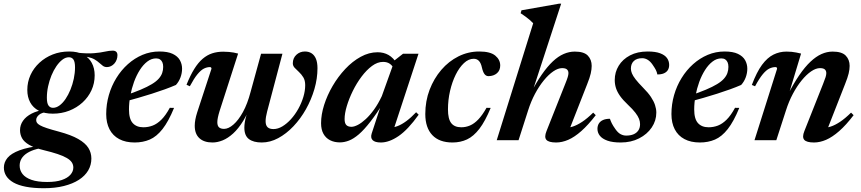

<svg xmlns="http://www.w3.org/2000/svg" viewBox="-92 -742 4554 1016"><path d="M473.5 -387Q461.5 -387 452.5 -393.5Q443.5 -400 433.2 -409.5Q423 -419 408.5 -427.5Q394 -436 372 -440.5Q350 -445 317 -441.5L313 -463.5Q370 -457.5 405.2 -460.5Q440.5 -463.5 463.2 -468.8Q486 -474 504.5 -474Q516.5 -474 523 -468Q529.5 -462 529.5 -450Q529.5 -437.5 525.2 -426Q521 -414.5 513.2 -405.8Q505.5 -397 495.2 -392Q485 -387 473.5 -387ZM188.5 -171.5Q206 -171.5 223 -184Q240 -196.5 254.8 -218.2Q269.5 -240 280.8 -267.5Q292 -295 298.5 -325.5Q305 -356 305 -385.5Q305 -414.5 296.8 -426.8Q288.5 -439 272.5 -439Q255 -439 238.2 -426.2Q221.5 -413.5 206.5 -391.8Q191.5 -370 180.2 -342.5Q169 -315 162.5 -284.8Q156 -254.5 156 -225Q156 -196 164.5 -183.8Q173 -171.5 188.5 -171.5ZM274 -469.5Q318.5 -469.5 348.2 -453.8Q378 -438 393.5 -409.5Q409 -381 409 -343.5Q409 -301 392 -264.2Q375 -227.5 344.8 -199.8Q314.5 -172 274.2 -156.2Q234 -140.5 187.5 -140.5Q143 -140.5 113 -156.2Q83 -172 67.8 -200.2Q52.5 -228.5 52.5 -266Q52.5 -308 69.2 -344.8Q86 -381.5 116.5 -409.8Q147 -438 187 -453.8Q227 -469.5 274 -469.5ZM140.5 254Q85.5 254 45.2 246.2Q5 238.5 -20.8 223.8Q-46.5 209 -59 189Q-71.5 169 -71.5 145Q-71.5 116.5 -52.2 93.2Q-33 70 11.8 53.2Q56.5 36.5 132 28H171.5L170.5 37Q131.5 39 101.8 47Q72 55 52 67.8Q32 80.5 22 97.2Q12 114 12 134.5Q12 159 27 178.5Q42 198 74.2 209.5Q106.5 221 157.5 221Q204.5 221 235 210.5Q265.5 200 280.8 182.5Q296 165 296 144.5Q296 129.5 287.8 117Q279.5 104.5 261 93.8Q242.5 83 212.5 73Q182.5 63 139 52.5Q89.5 40.5 62.2 24.5Q35 8.5 24.5 -11Q14 -30.5 14 -53Q14 -80.5 29.8 -103Q45.5 -125.5 75.5 -141Q105.5 -156.5 148 -162L162 -150Q129 -147 114.2 -134.2Q99.5 -121.5 99.5 -106.5Q99.5 -99 103.5 -92.5Q107.5 -86 119.8 -79Q132 -72 156 -64Q180 -56 219.5 -45.5Q284.5 -28 322 -6.5Q359.5 15 375.5 40.5Q391.5 66 391.5 97Q391.5 131 374.8 159.8Q358 188.5 325.5 209.5Q293 230.5 246.2 242.2Q199.5 254 140.5 254Z M734 -433Q709.5 -433 687.8 -416.5Q666 -400 648 -371.8Q630 -343.5 617.2 -308.5Q604.5 -273.5 597.5 -235.8Q590.5 -198 590.5 -163Q590.5 -112.5 610.5 -90.5Q630.5 -68.5 666.5 -68.5Q692.5 -68.5 716 -77.5Q739.5 -86.5 762 -108.8Q784.5 -131 806.5 -171.5L829 -171Q799.5 -99 768 -59Q736.5 -19 700.5 -3.5Q664.5 12 620.5 12Q572.5 12 538.8 -6Q505 -24 487.5 -57.8Q470 -91.5 470 -138.5Q470 -190 484 -238.8Q498 -287.5 523.8 -329.2Q549.5 -371 584.8 -402.5Q620 -434 662.2 -451.8Q704.5 -469.5 751.5 -469.5Q795.5 -469.5 821.8 -457Q848 -444.5 859.8 -423.8Q871.5 -403 871.5 -378.5Q871.5 -355 863 -332.2Q854.5 -309.5 839 -292.5Q812.5 -281 780 -269.2Q747.5 -257.5 711.5 -246Q675.5 -234.5 638.2 -223.8Q601 -213 565 -203.5L567 -236Q617 -252.5 652.5 -267.5Q688 -282.5 711.5 -296.8Q735 -311 748 -325.8Q761 -340.5 766.2 -355.8Q771.5 -371 771.5 -388Q771.5 -402.5 767.2 -412.2Q763 -422 754.8 -427.5Q746.5 -433 734 -433Z M1289.5 -457.5H1402.5L1321.5 -151.5Q1317.5 -136.5 1315.5 -123.8Q1313.5 -111 1313.5 -101Q1313.5 -79 1323.8 -69Q1334 -59 1355 -59Q1378.5 -59 1402.2 -73.2Q1426 -87.5 1447.8 -111.5Q1469.5 -135.5 1486.5 -166Q1503.5 -196.5 1513.2 -228.8Q1523 -261 1523 -291.5Q1523 -316.5 1513 -332.8Q1503 -349 1490.2 -360.8Q1477.5 -372.5 1467.5 -383Q1457.5 -393.5 1457.5 -407Q1457.5 -434.5 1476.2 -452Q1495 -469.5 1521.5 -469.5Q1542 -469.5 1557 -459.8Q1572 -450 1580 -430.5Q1588 -411 1588 -381Q1588 -326.5 1571.8 -270.8Q1555.5 -215 1527 -164.2Q1498.5 -113.5 1460.8 -73.8Q1423 -34 1380.2 -11Q1337.5 12 1293 12Q1249 12 1225 -6.2Q1201 -24.5 1201 -66.5Q1201 -79.5 1203.5 -95.5Q1206 -111.5 1211.5 -130L1234 -209L1243.5 -207.5Q1221.5 -145.5 1195.5 -103.2Q1169.5 -61 1141.8 -35.8Q1114 -10.5 1086.2 0.8Q1058.5 12 1032.5 12Q987.5 12 963 -10.8Q938.5 -33.5 938.5 -76.5Q938.5 -107 951.5 -147.5L1027 -378Q1027 -382 1025.2 -384.5Q1023.5 -387 1019 -387Q1003 -387 987 -379Q971 -371 953 -349.2Q935 -327.5 912.5 -285.5L895 -293.5Q915 -343.5 936 -377.2Q957 -411 980.5 -431Q1004 -451 1030.8 -459.8Q1057.5 -468.5 1089 -468.5Q1106 -468.5 1119.5 -467.2Q1133 -466 1145 -463.8Q1157 -461.5 1168 -458.5L1070 -154.5Q1064 -135 1061 -120.5Q1058 -106 1058 -95.5Q1058 -76 1067.2 -68Q1076.5 -60 1093.5 -60Q1117 -60 1143.2 -82.8Q1169.5 -105.5 1193.5 -149Q1217.5 -192.5 1234 -255.5Z M1875 -36 1931 -207 1942.5 -206.5Q1901 -140.5 1867.8 -97.8Q1834.5 -55 1806.8 -31.2Q1779 -7.5 1754.5 2Q1730 11.5 1706.5 11.5Q1677 11.5 1654.5 0Q1632 -11.5 1619.5 -34Q1607 -56.5 1607 -90Q1607 -135.5 1623.2 -186.8Q1639.5 -238 1668.2 -287.2Q1697 -336.5 1735 -377Q1773 -417.5 1816.8 -441.5Q1860.5 -465.5 1906 -465.5Q1938.5 -465.5 1964 -451Q1989.5 -436.5 2010 -403.5L1992.5 -377Q1985.5 -394 1971.2 -404.2Q1957 -414.5 1935 -414.5Q1905.5 -414.5 1876.5 -393Q1847.5 -371.5 1821.2 -336.5Q1795 -301.5 1775 -260.8Q1755 -220 1743.2 -180.8Q1731.5 -141.5 1731.5 -112Q1731.5 -89.5 1740.8 -80.2Q1750 -71 1768 -71Q1782 -71 1801.8 -81.2Q1821.5 -91.5 1843.5 -111.8Q1865.5 -132 1887.5 -162.5Q1909.5 -193 1928.5 -233.5L1996.5 -423L2040.5 -457.5H2122.5L1985.5 -40.5L1971 -66.5Q1990 -66.5 2011.8 -74.8Q2033.5 -83 2058.2 -101.2Q2083 -119.5 2110 -148L2123.5 -135Q2067 -56 2017.2 -22Q1967.5 12 1923.5 12Q1892 12 1879.8 -0.5Q1867.5 -13 1875 -36Z M2414.5 -431Q2387.5 -431 2363 -408Q2338.5 -385 2319.5 -346.8Q2300.5 -308.5 2289.5 -260.8Q2278.5 -213 2278.5 -163Q2278.5 -112.5 2295.8 -90.5Q2313 -68.5 2349 -68.5Q2373 -68.5 2395.2 -78Q2417.5 -87.5 2439 -110Q2460.5 -132.5 2482.5 -171.5L2504.5 -171Q2475.5 -100.5 2444.8 -60.5Q2414 -20.5 2379.2 -4.2Q2344.5 12 2302.5 12Q2232.5 12 2195.5 -27.2Q2158.5 -66.5 2158.5 -138.5Q2158.5 -207 2181.2 -266.8Q2204 -326.5 2243.2 -372.2Q2282.5 -418 2334.2 -443.8Q2386 -469.5 2444 -469.5Q2502.5 -469.5 2528.8 -447.8Q2555 -426 2555 -395.5Q2555 -369.5 2537.8 -354.5Q2520.5 -339.5 2493 -339Q2480 -339 2471.8 -350Q2463.5 -361 2458 -385Q2453 -408.5 2442.2 -419.8Q2431.5 -431 2414.5 -431Z M2702.5 -157.5 2652 0H2536.5L2729.5 -619Q2721 -628 2710.8 -636.8Q2700.5 -645.5 2688.8 -654.2Q2677 -663 2663 -672L2667.5 -687.5L2866 -722.5H2877.5L2719 -237.5L2713 -242Q2744.5 -303.5 2774.5 -346.8Q2804.5 -390 2833.2 -417Q2862 -444 2891 -456.5Q2920 -469 2949.5 -469Q2998.5 -469 3018.8 -447.5Q3039 -426 3039 -393.5Q3039 -375.5 3034 -353.2Q3029 -331 3015.5 -297.5L2914 -38.5L2896 -66Q2916 -65 2938.8 -72.2Q2961.5 -79.5 2988.5 -97.2Q3015.5 -115 3047 -146L3060.5 -132.5Q3020.5 -80.5 2984.2 -48.5Q2948 -16.5 2915 -2.2Q2882 12 2851 12Q2811.5 12 2799.2 -2.2Q2787 -16.5 2800 -48.5L2899 -298Q2908.5 -321.5 2912.2 -334Q2916 -346.5 2916 -355Q2916 -367.5 2908.2 -374.5Q2900.5 -381.5 2882.5 -381.5Q2861 -381.5 2836 -364.5Q2811 -347.5 2786 -317Q2761 -286.5 2739.2 -245.8Q2717.5 -205 2702.5 -157.5Z M3135.5 -113.5Q3139.5 -101.5 3145.5 -89.2Q3151.5 -77 3165 -58Q3178.5 -39 3192.5 -31.8Q3206.5 -24.5 3221.5 -24.5Q3244.5 -24.5 3260.8 -31.5Q3277 -38.5 3286 -52Q3295 -65.5 3295 -85Q3295 -99 3289.5 -113.2Q3284 -127.5 3270.2 -145.5Q3256.5 -163.5 3230.5 -188Q3204.5 -212.5 3189.2 -234Q3174 -255.5 3167.5 -276Q3161 -296.5 3161 -318.5Q3161 -360 3182 -394.2Q3203 -428.5 3242 -449Q3281 -469.5 3335.5 -469.5Q3376.5 -469.5 3401.5 -460Q3426.5 -450.5 3437.8 -434.5Q3449 -418.5 3449 -398.5Q3449 -382.5 3442 -371.2Q3435 -360 3421.2 -354Q3407.5 -348 3386.5 -348Q3384 -361.5 3378.2 -372.5Q3372.5 -383.5 3361 -400Q3349.5 -417 3335.5 -425.5Q3321.5 -434 3306.5 -434Q3277.5 -434 3262 -419.2Q3246.5 -404.5 3246.5 -379Q3246.5 -367 3252 -353.5Q3257.5 -340 3271.5 -322Q3285.5 -304 3311.5 -277.5Q3337.5 -251.5 3352.5 -229Q3367.5 -206.5 3374.2 -186Q3381 -165.5 3381 -146Q3381 -103.5 3356.8 -67.5Q3332.5 -31.5 3290 -9.8Q3247.5 12 3192.5 12Q3149 12 3122 2.2Q3095 -7.5 3082.2 -23.8Q3069.5 -40 3069.5 -60Q3069.5 -76.5 3077 -88.5Q3084.5 -100.5 3099.2 -107Q3114 -113.5 3135.5 -113.5Z M3725 -433Q3700.5 -433 3678.8 -416.5Q3657 -400 3639 -371.8Q3621 -343.5 3608.2 -308.5Q3595.5 -273.5 3588.5 -235.8Q3581.5 -198 3581.5 -163Q3581.5 -112.5 3601.5 -90.5Q3621.5 -68.5 3657.5 -68.5Q3683.5 -68.5 3707 -77.5Q3730.5 -86.5 3753 -108.8Q3775.5 -131 3797.5 -171.5L3820 -171Q3790.5 -99 3759 -59Q3727.5 -19 3691.5 -3.5Q3655.5 12 3611.5 12Q3563.5 12 3529.8 -6Q3496 -24 3478.5 -57.8Q3461 -91.5 3461 -138.5Q3461 -190 3475 -238.8Q3489 -287.5 3514.8 -329.2Q3540.5 -371 3575.8 -402.5Q3611 -434 3653.2 -451.8Q3695.5 -469.5 3742.5 -469.5Q3786.5 -469.5 3812.8 -457Q3839 -444.5 3850.8 -423.8Q3862.5 -403 3862.5 -378.5Q3862.5 -355 3854 -332.2Q3845.5 -309.5 3830 -292.5Q3803.5 -281 3771 -269.2Q3738.5 -257.5 3702.5 -246Q3666.5 -234.5 3629.2 -223.8Q3592 -213 3556 -203.5L3558 -236Q3608 -252.5 3643.5 -267.5Q3679 -282.5 3702.5 -296.8Q3726 -311 3739 -325.8Q3752 -340.5 3757.2 -355.8Q3762.5 -371 3762.5 -388Q3762.5 -402.5 3758.2 -412.2Q3754 -422 3745.8 -427.5Q3737.5 -433 3725 -433Z M3903.5 -285.5 3886.5 -292.5Q3912 -360.5 3940.2 -398.8Q3968.5 -437 4000.8 -453Q4033 -469 4069.5 -469Q4084.5 -469 4096.8 -467.8Q4109 -466.5 4121 -464.2Q4133 -462 4147 -458.5L4079 -233.5L4075 -237Q4107 -299.5 4137.2 -343.8Q4167.5 -388 4196.8 -415.5Q4226 -443 4255 -456Q4284 -469 4314 -469Q4363 -469 4383.5 -447.5Q4404 -426 4404 -393.5Q4404 -375.5 4398.8 -353.2Q4393.5 -331 4380 -297.5L4278.5 -38.5L4260.5 -66Q4281 -65 4303.8 -72.2Q4326.5 -79.5 4353.2 -97.2Q4380 -115 4411.5 -146L4425 -132.5Q4385.5 -80.5 4349 -48.5Q4312.5 -16.5 4279.5 -2.2Q4246.5 12 4215.5 12Q4176 12 4163.8 -2.2Q4151.5 -16.5 4164.5 -48.5L4263.5 -298Q4273 -321.5 4276.8 -334Q4280.5 -346.5 4280.5 -355Q4280.5 -367.5 4272.8 -374.5Q4265 -381.5 4247 -381.5Q4225.5 -381.5 4200.5 -364.5Q4175.5 -347.5 4150.5 -317Q4125.5 -286.5 4103.8 -245.8Q4082 -205 4067 -157.5L4016 0H3900.5L4020 -378Q4020 -382 4018.2 -384.5Q4016.5 -387 4012 -387Q3995.5 -387 3979.2 -379.2Q3963 -371.5 3944.8 -349.8Q3926.5 -328 3903.5 -285.5Z"/></svg>

Font: Newsreader 36pt SemiBold
Style: Italic
Weight: 600
Italic angle: -17°
Designer: Hugues Gentile
Foundry: Production Type
Version: Version 1.003